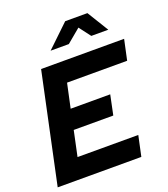

<svg xmlns="http://www.w3.org/2000/svg" viewBox="-162 -1035 1009 1150"><g transform="rotate(-20 342.0 -460.0)"><path d="M6 0 155 -700H684.1L656.2 -570.2H273.2L240 -416H492.2L466 -290.3H213.8L179.7 -129.8H566.9L539.1 0ZM246 -783.6 388.5 -919.8H530.1L613.7 -783.6H505.4L449.8 -856.7L362.2 -783.6Z"/></g></svg>

Font: Red Hat Display VF
Style: Italic
Weight: 300
Italic angle: -12°
Designer: Pentagram, MCKL
Foundry: Pentagram, MCKL
Version: Version 1.010